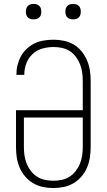

<svg xmlns="http://www.w3.org/2000/svg" viewBox="-20 -944 540 972"><path d="M250 8Q223 8 197 2.5Q171 -3 148 -16.5Q125 -30 107.5 -50.5Q90 -71 79.5 -95.5Q69 -120 65 -146.5Q61 -173 61 -200V-386H399V-535Q399 -556 396 -577.5Q393 -599 385 -619Q377 -639 364 -656.5Q351 -674 333 -685.5Q315 -697 293.5 -701.5Q272 -706 251 -706Q222 -706 194 -698Q166 -690 145 -670.5Q124 -651 113.5 -623.5Q103 -596 103 -567V-565H63V-567Q63 -592 69 -615.5Q75 -639 86.5 -660Q98 -681 116.5 -698Q135 -715 156.5 -725Q178 -735 202.5 -739Q227 -743 251 -743Q277 -743 303.5 -737.5Q330 -732 353 -718.5Q376 -705 393 -684Q410 -663 420.5 -638.5Q431 -614 435 -588Q439 -562 439 -535V-200Q439 -173 435 -146.5Q431 -120 420.5 -95.5Q410 -71 392.5 -50.5Q375 -30 352 -16.5Q329 -3 303 2.5Q277 8 250 8ZM250 -29Q272 -29 293 -33.5Q314 -38 332 -49.5Q350 -61 363.5 -78.5Q377 -96 385 -116Q393 -136 396 -157Q399 -178 399 -200V-349H101V-200Q101 -178 104 -157Q107 -136 115 -116Q123 -96 136.5 -78.5Q150 -61 168 -49.5Q186 -38 207 -33.5Q228 -29 250 -29ZM350 -846Q342 -846 334.5 -848Q327 -850 321 -856Q315 -862 313 -869.5Q311 -877 311 -885Q311 -893 313 -900.5Q315 -908 321 -914Q327 -920 334.5 -922Q342 -924 350 -924Q358 -924 365.5 -922Q373 -920 379 -914Q385 -908 387 -900.5Q389 -893 389 -885Q389 -877 387 -869.5Q385 -862 379 -856Q373 -850 365.5 -848Q358 -846 350 -846ZM150 -846Q142 -846 134.5 -848Q127 -850 121 -856Q115 -862 113 -869.5Q111 -877 111 -885Q111 -893 113 -900.5Q115 -908 121 -914Q127 -920 134.5 -922Q142 -924 150 -924Q158 -924 165.5 -922Q173 -920 179 -914Q185 -908 187 -900.5Q189 -893 189 -885Q189 -877 187 -869.5Q185 -862 179 -856Q173 -850 165.5 -848Q158 -846 150 -846Z"/></svg>

Font: Iosevka Extralight
Style: Regular
Weight: 200
Monospace: yes
Designer: Belleve Invis
Foundry: Belleve Invis
Version: Version 32.0.1; ttfautohint (v1.8.4)